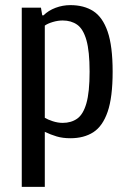

<svg xmlns="http://www.w3.org/2000/svg" viewBox="-20 -530 505 750"><path d="M65 200V-500H140L145 -470H150Q169 -489 197 -499.5Q225 -510 255 -510Q308 -510 344.5 -486.5Q381 -463 400.5 -406.5Q420 -350 420 -250Q420 -150 400.5 -93.5Q381 -37 344.5 -13.5Q308 10 255 10Q225 10 201.5 3Q178 -4 155 -15V200ZM225 -50Q258 -50 281.5 -66.5Q305 -83 317.5 -126.5Q330 -170 330 -250Q330 -330 317.5 -373.5Q305 -417 281.5 -433.5Q258 -450 225 -450Q206 -450 186 -444Q166 -438 155 -430V-70Q166 -63 186 -56.5Q206 -50 225 -50Z"/></svg>

Font: Cuprum
Style: Regular
Weight: 400
Designer: Jovanny Lemonad
Foundry: Jovanny Lemonad
Version: Version 3.000